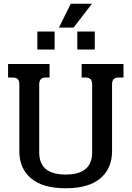

<svg xmlns="http://www.w3.org/2000/svg" viewBox="-20 -988 701 1023"><path d="M357 -968H470L372 -841H294ZM179 -820H271V-724H179ZM392 -820H485V-724H392ZM83 -182V-539Q83 -558 74.5 -566.5Q66 -575 46 -575H23V-647H244V-575H225Q206 -575 197.5 -566Q189 -557 189 -537V-176Q189 -116 224.5 -87Q260 -58 330 -58Q471 -58 471 -176V-537Q471 -557 462.5 -566Q454 -575 434 -575H415V-647H638V-575H614Q595 -575 586 -566.5Q577 -558 577 -539V-182Q577 -91 515 -38Q453 15 330 15Q207 15 145 -38Q83 -91 83 -182Z"/></svg>

Font: Pridi
Style: Regular
Weight: 400
Designer: Katatrad Team
Foundry: CadsonDemak
Version: Version 1.001